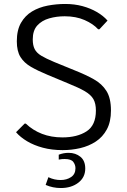

<svg xmlns="http://www.w3.org/2000/svg" viewBox="-20 -740 632 959"><path d="M292.5 9.8Q238.8 9.8 194.1 -2.2Q149.4 -14.2 115.5 -34.4Q81.5 -54.7 60.1 -79.6L103 -122.6H108.9Q143.6 -89.4 189.7 -71.5Q235.8 -53.7 292 -53.7Q365.7 -53.7 412.4 -84Q459 -114.3 459 -188Q459 -223.1 446.5 -244.9Q434.1 -266.6 404.1 -284.2Q374 -301.8 320.8 -323.2L217.8 -366.2Q169.4 -386.2 135 -406Q100.6 -425.8 82.3 -455.1Q64 -484.4 64 -533.7Q64 -589.4 84.7 -625.7Q105.5 -662.1 140.1 -682.9Q174.8 -703.6 218 -711.9Q261.2 -720.2 305.7 -720.2Q351.6 -720.2 391.6 -709.5Q431.6 -698.7 463.9 -679.9Q496.1 -661.1 517.1 -637.2L476.6 -593.8H470.2Q445.3 -621.1 402.3 -639.9Q359.4 -658.7 303.2 -658.7Q262.2 -658.7 225.6 -648.2Q189 -637.7 166.3 -612.8Q143.6 -587.9 143.6 -543Q143.6 -513.7 153.1 -494.9Q162.6 -476.1 185.8 -461.9Q209 -447.8 250 -430.7L354 -388.2Q408.2 -366.7 448.7 -344Q489.3 -321.3 511.7 -285.6Q534.2 -250 534.2 -188Q534.2 -131.8 513.7 -93.8Q493.2 -55.7 458.5 -33Q423.8 -10.3 380.9 -0.2Q337.9 9.8 292.5 9.8ZM283.7 199.2Q243.7 199.2 208 183.6L221.7 145Q236.3 152.3 252 155.8Q267.6 159.2 282.7 159.2Q313 159.2 335 144.5Q356.9 129.9 356.9 100.1Q356.9 83.5 346.2 68.8Q335.4 54.2 303.2 54.2Q296.9 54.2 289.3 54.7Q281.7 55.2 273.4 57.1V32.7Q297.4 23.4 322.8 23.4Q357.4 23.4 381.6 43Q405.8 62.5 405.8 102.1Q405.8 146 371.1 172.6Q336.4 199.2 283.7 199.2Z"/></svg>

Font: Comme Light
Style: Regular
Weight: 300
Version: Version 1.000;gftools[0.9.27]